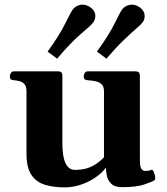

<svg xmlns="http://www.w3.org/2000/svg" viewBox="-20 -792 717 825"><path d="M257.8 13.2Q211.4 13.2 174.1 2.2Q136.7 -8.8 115.2 -40Q93.8 -71.3 93.8 -131.8V-399.9Q93.8 -420.9 85.2 -430.4Q76.7 -439.9 64.5 -443.1Q52.2 -446.3 40 -447.3Q29.8 -448.2 26.1 -451.4Q22.5 -454.6 22.5 -465.3Q22.5 -470.7 26.9 -478Q31.2 -485.4 39.1 -485.4H230Q248 -485.4 248 -467.8V-176.3Q248 -142.6 253.2 -116.9Q258.3 -91.3 270.3 -76.7Q282.2 -62 302.2 -62Q344.2 -62 373.5 -76.4Q402.8 -90.8 426.8 -116.2V-399.9Q426.8 -420.9 416 -430.4Q405.3 -439.9 389.2 -443.1Q373 -446.3 357.4 -447.3Q347.2 -448.2 343.5 -451.4Q339.8 -454.6 339.8 -465.3Q339.8 -470.7 344 -478Q348.1 -485.4 356.4 -485.4H563Q581.1 -485.4 581.1 -467.8V-108.4Q581.1 -74.2 587.9 -65.9Q594.7 -57.6 602.5 -57.6Q609.4 -57.6 616.2 -58.3Q623 -59.1 627.9 -61.5Q636.2 -65.4 641.6 -51.5Q647 -37.6 647 -26.4Q647 -19.5 644.5 -18.1Q633.8 -10.7 599.9 0.7Q565.9 12.2 504.4 12.2Q472.2 12.2 457.3 -3.2Q442.4 -18.6 438.7 -38.3Q435.1 -58.1 435.1 -71.8Q419.4 -49.8 391.4 -30.3Q363.3 -10.7 328.4 1.2Q293.5 13.2 257.8 13.2ZM437.5 -540 396.5 -570.3Q448.2 -641.6 472.7 -691.7Q497.1 -741.7 506.3 -753.4Q513.2 -761.7 523.9 -766.8Q534.7 -772 546.9 -772Q564 -772 580.1 -760.7Q601.6 -745.6 601.6 -722.7Q601.6 -714.4 598.6 -706.5Q595.7 -698.7 590.3 -692.9Q584 -685.1 563 -667Q542 -648.9 509.8 -617.9Q477.5 -586.9 437.5 -540ZM225.6 -540 184.6 -570.3Q236.3 -641.6 260.7 -691.9Q285.2 -742.2 294.4 -753.4Q301.3 -761.7 312 -766.8Q322.8 -772 335 -772Q352.1 -772 368.2 -760.7Q389.6 -745.6 389.6 -723.1Q389.6 -714.8 386.7 -706.8Q383.8 -698.7 378.4 -692.9Q369.1 -681.2 327.1 -645.8Q285.2 -610.4 225.6 -540Z"/></svg>

Font: Gelasio
Style: Regular
Weight: 400
Designer: Eben Sorkin
Foundry: Eben Sorkin
Version: Version 1.008